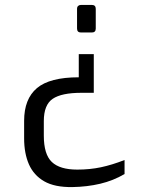

<svg xmlns="http://www.w3.org/2000/svg" viewBox="-20 -555 571 780"><path d="M361 -335V-178H311Q230 -178 194 -153.5Q158 -129 158 -63V-4Q158 72 190.5 103Q223 134 294 134Q345 134 390 124.5Q435 115 486 95V152Q440 179 387 191.5Q334 204 274 205Q202 206 159.5 181.5Q117 157 97.5 112.5Q78 68 78 7V-64Q78 -153 130 -197Q182 -241 300 -241V-335ZM353 -535Q369 -535 369 -519V-439Q369 -423 353 -423H309Q293 -423 293 -439V-519Q293 -527 297.5 -531Q302 -535 309 -535Z"/></svg>

Font: Exo Thin
Style: Regular
Weight: 400
Version: Version 2.000